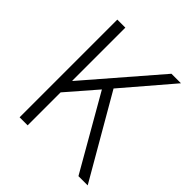

<svg xmlns="http://www.w3.org/2000/svg" viewBox="-195 -871 1013 1013"><g transform="rotate(45 311.5 -364.5)"><path d="M106 0H166V-246L309 -411L545 0H614L349 -458L581 -729H510L168 -333H166V-729H106Z"/></g></svg>

Font: Spoqa Han Sans Neo Light
Style: Regular
Weight: 300
Designer: [Spoqa Han Sans Neo] Dong-huui Kim ___ Younghwa Kang ___ Yujin Lee ___ [Noto Sans] Ryoko NISHIZUKA ____ (kana & ideograp
Foundry: Spoqa (http://www.spoqa-han-sans.com)
Version: Version 1.100;hotconv 1.0.109;makeotfexe 2.5.65596